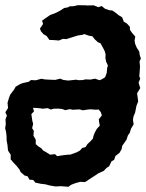

<svg xmlns="http://www.w3.org/2000/svg" viewBox="-23 -705 569 747"><path d="M242.8 21.8 214.8 19.4 192.6 20.4 170.4 16.6 154.2 12.2 135.6 10 114.8 5.6 106 -4.8 91.6 -6 84.6 -18.8 72.6 -22.2 56.8 -36 53.8 -44 43 -57.8 29.8 -72 18.6 -84.8V-103L8.2 -119.2L6 -141.4L2.8 -158.2L2.4 -175.4L0.8 -190.6L-3 -206.4L-0.6 -220.8L-1.6 -241.2L3.8 -255.2L-2.2 -268.2L8.4 -285L6.2 -304.8L12 -324.2L16.6 -336.4L32 -357L38 -367.8L53.8 -377L62.8 -381L89 -387L97.4 -393.6L116.2 -392.6L137.6 -398.6L151.4 -396L173.6 -394.8L192.2 -394.2L211.2 -399L222.8 -394.2L241.4 -391.6L256 -393L273 -395L283 -393L298.6 -393.6L309.8 -396.2L329.2 -395.4L346.4 -399L364 -393L373 -396.4L385.8 -404.4L392.2 -421L394 -441L396.8 -450.2L389.6 -465.8L387.2 -479L387.8 -493.6L384.2 -506.6L376.8 -520.8L368 -536.6L357.8 -540.8L345.4 -552.4L336.2 -564L323.4 -566L305 -572.4L297.2 -569.4L280 -567L251.6 -558L235 -552.8L221.4 -553.8L206.6 -547.4L186.6 -549L169 -549.8L158.6 -564.8L146.2 -572L136.2 -583.4L132.4 -593.8L144.6 -611.8L140.6 -624.6L154.4 -634.4L172 -646.6L194.6 -655L212.2 -664.4L226.6 -673.8L240.4 -676.2L249.2 -680.6L262.8 -680.8L280 -684.8L307.4 -684.4L317.2 -683.8L341.6 -684.2L360 -677L372.4 -681.6L385.8 -670.8L402.8 -665.2L413.8 -664.2L427.2 -655.2L438 -646.2L452.2 -637.8L458.8 -620.6L470.2 -614L482.4 -600.8L482.6 -589L490.2 -577.8L503.4 -562.6L500.6 -547.4L502.6 -534.8L509.2 -519.2L518.6 -505L520.6 -491.2L525 -477.2L519.8 -465.8L521.8 -446.6L520.2 -423.2L519 -408.4L522.4 -398.6L516.2 -383.2L522.6 -362L510.4 -342.2L514.6 -310.8L507.8 -292.8L502.6 -266.6L496.6 -252.6L494.2 -238.6L497 -221.6L486.6 -204L482 -188.6L474.6 -178L469.2 -161.4L452.6 -137.8L450.2 -125L442 -110.4L426.2 -98.2L421 -83L410.8 -77.4L401.6 -58L391.8 -52L380.6 -40.2L359.6 -30.6L350.8 -24.6L336.6 -15.4L325.2 -8L308.2 3.4L289.4 2.4L271.6 7.2L254 13.8ZM199.2 -97.4 216 -100.2 237.4 -102.8 251.2 -103.6 274.8 -112.2 287.8 -119 296.8 -129.2 310 -133 317 -144.2 329.4 -155.8 338.4 -165.8 341 -177.2 346 -189.6 353.6 -203.4 365.4 -216.4 362.8 -228.8 361.4 -241 373.4 -256 369.4 -268.2 361.4 -278.8 349 -278.2 328 -279.8 314.2 -278.2 299.6 -275.8 286.6 -279.4 259 -278 249.4 -280.4 230.6 -276.4 219.2 -280.8 205.4 -282.4 186 -282.2 174.8 -278.8 162.6 -284.2 143 -282 134.6 -283.4 119.2 -284.8 105.4 -285.6 109.2 -272 99 -260.8 100.8 -248.4 102.8 -234.4 106 -223.2 102 -206.2 108.6 -196 107.2 -177 116.2 -161.4 116 -144.4 126.2 -135.4 137.8 -128 144.8 -119.4 155 -113.8 172 -103.2 191.4 -105.2Z"/></svg>

Font: Winky Rough
Style: Italic
Weight: 400
Italic angle: -8.97852°
Designer: Simon Atzbach
Foundry: typofactur
Version: Version 1.206